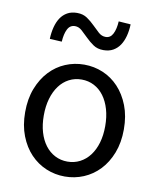

<svg xmlns="http://www.w3.org/2000/svg" viewBox="-83 -786 707 862"><g transform="rotate(10 271.0 -354.5)"><path d="M271 12Q226 12 185.5 -5Q145 -22 114 -54.5Q83 -87 64.5 -134.5Q46 -182 46 -242Q46 -303 64.5 -350.5Q83 -398 114 -431Q145 -464 185.5 -481Q226 -498 271 -498Q316 -498 356.5 -481Q397 -464 428 -431Q459 -398 477.5 -350.5Q496 -303 496 -242Q496 -182 477.5 -134.5Q459 -87 428 -54.5Q397 -22 356.5 -5Q316 12 271 12ZM271 -56Q302 -56 328 -69.5Q354 -83 372.5 -107.5Q391 -132 401 -166Q411 -200 411 -242Q411 -284 401 -318.5Q391 -353 372.5 -378Q354 -403 328 -416.5Q302 -430 271 -430Q240 -430 214 -416.5Q188 -403 169.5 -378Q151 -353 141 -318.5Q131 -284 131 -242Q131 -200 141 -166Q151 -132 169.5 -107.5Q188 -83 214 -69.5Q240 -56 271 -56ZM343 -577Q316 -577 297 -590Q278 -603 262 -619Q246 -635 231.5 -648Q217 -661 200 -661Q177 -661 166 -639Q155 -617 153 -582L98 -585Q99 -614 105.5 -639Q112 -664 124 -682Q136 -700 154.5 -710.5Q173 -721 199 -721Q226 -721 245 -708Q264 -695 280 -679Q296 -663 310.5 -650Q325 -637 343 -637Q365 -637 376 -659Q387 -681 389 -716L444 -712Q443 -683 436.5 -658.5Q430 -634 418 -616Q406 -598 387.5 -587.5Q369 -577 343 -577Z"/></g></svg>

Font: Giro Regular
Style: Regular
Weight: 400
Designer: Paul D. Hunt
Foundry: Adobe Systems Incorporated
Version: Version 1.000;PS 1.0;hotconv 1.0.88;makeotf.lib2.5.647800